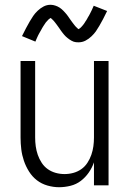

<svg xmlns="http://www.w3.org/2000/svg" viewBox="-20 -775 540 803"><path d="M227 8Q203 8 178.5 1Q154 -6 134.5 -21Q115 -36 101.5 -57.5Q88 -79 80 -102.5Q72 -126 69 -150.5Q66 -175 66 -200V-520H127V-200Q127 -181 129.5 -163Q132 -145 138 -127.5Q144 -110 154.5 -94Q165 -78 180 -67.5Q195 -57 213 -52Q231 -47 250 -47Q269 -47 287 -52Q305 -57 320 -67.5Q335 -78 345.5 -94Q356 -110 362 -127.5Q368 -145 370.5 -163Q373 -181 373 -200V-520H434V0H373V-96Q365 -73 351 -53Q337 -33 318 -18.5Q299 -4 275 2Q251 8 227 8ZM308 -598Q303 -598 298 -598.5Q293 -599 288.5 -600.5Q284 -602 279.5 -604.5Q275 -607 270.5 -610Q266 -613 262.5 -616Q259 -619 255 -622.5Q251 -626 248 -630Q245 -634 241.5 -638Q238 -642 235.5 -646Q233 -650 230 -654Q227 -658 224 -662.5Q221 -667 217.5 -671.5Q214 -676 211 -680Q208 -684 205 -687.5Q202 -691 197.5 -695Q193 -699 192 -700Q191 -699 187.5 -697Q184 -695 181.5 -692Q179 -689 176 -686Q173 -683 171.5 -681Q170 -679 168.5 -676.5Q167 -674 165.5 -672Q164 -670 162.5 -667.5Q161 -665 159 -662Q157 -659 155.5 -656Q154 -653 152 -649.5Q150 -646 148 -642.5Q146 -639 144 -635.5Q142 -632 140 -628Q138 -624 136 -619.5Q134 -615 132 -610.5Q130 -606 128 -601L72 -624Q81 -642 89 -657.5Q97 -673 104.5 -685.5Q112 -698 119 -708.5Q126 -719 137.5 -730Q149 -741 162.5 -748Q176 -755 192 -755Q197 -755 202 -754Q207 -753 211.5 -751.5Q216 -750 220.5 -748Q225 -746 229.5 -743Q234 -740 237.5 -737Q241 -734 245 -730Q249 -726 252 -722.5Q255 -719 258.5 -715Q262 -711 264.5 -707Q267 -703 270 -699Q273 -695 276 -690.5Q279 -686 282.5 -681.5Q286 -677 289 -673Q292 -669 295 -665.5Q298 -662 302 -658.5Q306 -655 308 -653Q309 -653 312.5 -655.5Q316 -658 318.5 -660.5Q321 -663 324 -666.5Q327 -670 328.5 -672Q330 -674 331.5 -676Q333 -678 334.5 -680.5Q336 -683 337.5 -685.5Q339 -688 341 -690.5Q343 -693 344.5 -696.5Q346 -700 348 -703Q350 -706 352 -709.5Q354 -713 356 -717Q358 -721 360 -725Q362 -729 364 -733Q366 -737 368 -742Q370 -747 372 -751L428 -729Q419 -710 411 -695Q403 -680 395.5 -667Q388 -654 381 -644Q374 -634 362.5 -623Q351 -612 337.5 -605Q324 -598 308 -598Z"/></svg>

Font: Iosevka SS18 Light
Style: Regular
Weight: 300
Monospace: yes
Designer: Belleve Invis
Foundry: Belleve Invis
Version: Version 25.1.1; ttfautohint (v1.8.4)